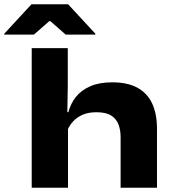

<svg xmlns="http://www.w3.org/2000/svg" viewBox="-84 -885 820 905"><path d="M484.5 0V-239.5Q484.5 -270.5 475 -297Q465.5 -323.5 441 -339.8Q416.5 -356 370.5 -356Q333.5 -356 306.5 -344.5Q279.5 -333 261.8 -314Q244 -295 234 -271.5L205 -356.5H238.5Q248.5 -396 273.5 -427.8Q298.5 -459.5 341 -478.2Q383.5 -497 445 -497Q516.5 -497 563.2 -471.8Q610 -446.5 633 -397.5Q656 -348.5 656 -277V0ZM65.5 0V-658H235.5V-479.5L232.5 -309.5L236.5 -308V0ZM64.5 -865H237L365.5 -726V-722H225.5L153 -785.5H148.5L76 -722H-64V-726Z"/></svg>

Font: Anek Latin Expanded
Style: Bold
Weight: 700
Width: 7
Designer: Yesha Goshar
Foundry: Ek Type
Version: Version 1.003